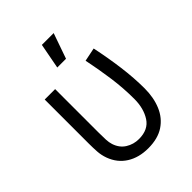

<svg xmlns="http://www.w3.org/2000/svg" viewBox="-211 -838 955 955"><g transform="rotate(-45 266.0 -361.0)"><path d="M266.1 7.8Q200.7 7.8 153.8 -21.7Q106.9 -51.3 86.4 -106.9Q76.7 -133.8 75 -161.1Q73.2 -188.5 73.2 -218.3V-528.3H146.5V-223.1Q146.5 -191.4 147.5 -171.6Q148.4 -151.9 153.8 -134.8Q166.5 -96.2 197.5 -76.9Q228.5 -57.6 266.1 -57.6Q332 -57.6 361.3 -103.3Q390.6 -148.9 390.6 -215.3Q390.6 -290 380.1 -366.5Q369.6 -442.9 353.5 -521L424.8 -535.6Q442.4 -453.1 453.1 -371.3Q463.9 -289.6 463.9 -215.8Q463.9 -151.4 442.6 -100.8Q421.4 -50.3 377.7 -21.2Q334 7.8 266.1 7.8ZM338.4 -730.5 291.5 -596.7H230L255.4 -730.5Z"/></g></svg>

Font: Gidole
Style: Regular
Weight: 400
Version: Version 2.100; ttfautohint (v1.8.4.7-5d5b)